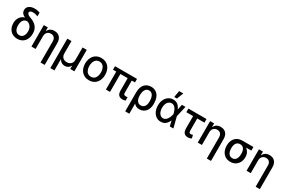

<svg xmlns="http://www.w3.org/2000/svg" viewBox="172 -2400 6300 4228"><g transform="rotate(30 3322.5 -286.0)"><path d="M45.5 -258.5Q45.5 -295.1 56.3 -331.1Q67.1 -367.2 87.5 -397.5Q108 -427.9 137.4 -450.3Q166.9 -472.7 203.8 -481.5L203.5 -484.4Q155.9 -504.6 130.9 -537.8Q105.8 -571 105.8 -617.9Q105.5 -682.5 157.3 -721.6Q209.2 -760.7 299 -760.7Q317.8 -760.7 334.3 -759.2Q350.9 -757.8 366.7 -754.8Q382.5 -751.8 398.3 -747.2Q414.1 -742.5 431.1 -736.2V-642.8Q402 -654.5 368.6 -661.8Q335.2 -669 304 -669Q262.1 -669 240.8 -655Q219.5 -641 219.5 -617.5Q219.5 -600.5 238.3 -579.5Q256.4 -559.3 316.8 -537.3Q373.2 -517.8 414.1 -490.8Q454.9 -463.8 481.4 -429.3Q507.8 -394.9 520.6 -353Q533.4 -311.1 533.4 -261.4V-251.4Q533.4 -197.1 517.2 -149.3Q501.1 -101.6 470.2 -66.2Q439.3 -30.9 394 -10.5Q348.7 9.9 290.5 9.9Q234 9.9 188.6 -9.2Q143.1 -28.4 111.3 -62.7Q79.5 -96.9 62.5 -144.5Q45.5 -192.1 45.5 -248.6ZM290.5 -81.7Q323.2 -81.7 347.3 -95.2Q371.4 -108.7 387.3 -132.1Q403.1 -155.5 410.9 -187Q418.7 -218.4 418.7 -254.3V-263.5Q418.7 -291.9 409.6 -320.3Q400.6 -348.7 383.7 -372.5Q366.8 -396.3 343.2 -413.4Q319.6 -430.4 290.5 -436.1Q257.1 -436.1 232.6 -422.2Q208.1 -408.4 191.9 -384.9Q175.8 -361.5 168 -330.1Q160.2 -298.7 160.2 -263.5V-254.3Q160.2 -218.8 168 -187.3Q175.8 -155.9 191.9 -132.5Q208.1 -109 232.6 -95.3Q257.1 -81.7 290.5 -81.7Z M649.1 0V-545.5H751.1V-456.7H757.8Q767.4 -478.7 782.1 -496.3Q796.9 -513.8 817.1 -526.5Q837.4 -539.1 862.7 -545.8Q888.1 -552.6 918.7 -552.6Q966.3 -552.6 1001.2 -537.3Q1036.2 -522 1059.1 -494.7Q1082 -467.3 1093.2 -429.7Q1104.4 -392 1104.4 -346.9V204.5H998.2V-334.2Q998.2 -364 990.4 -387.4Q982.6 -410.9 967.7 -427Q952.8 -443.2 931.3 -451.9Q909.8 -460.6 882.5 -460.6Q851.9 -460.6 828.1 -450.3Q804.3 -440 788.2 -421.7Q772 -403.4 763.7 -378.4Q755.3 -353.3 755.3 -323.9V0Z M1246.4 -545.5H1352.6V-226.2Q1352.6 -195 1363.1 -169.6Q1373.6 -144.2 1392.2 -126.4Q1410.9 -108.7 1436.8 -99.1Q1462.7 -89.5 1493.6 -89.5Q1524.5 -89.5 1550.2 -99.1Q1576 -108.7 1594.8 -126.6Q1613.6 -144.5 1624.1 -169.7Q1634.6 -195 1634.6 -226.2V-545.5H1740.8V0H1636.4V-79.9H1632.1Q1622.2 -59.7 1607.4 -44Q1592.7 -28.4 1574.8 -17.8Q1556.8 -7.1 1536.2 -1.8Q1515.6 3.6 1493.6 3.6Q1448.9 3.6 1412.5 -17.8Q1376.1 -39.1 1354.8 -79.9H1350.5V202.4H1246.4Z M2113.3 -552.6Q2174.7 -552.6 2222.1 -530.9Q2269.5 -509.2 2301.8 -471.2Q2334.2 -433.2 2350.9 -381.6Q2367.5 -329.9 2367.5 -270.2Q2367.5 -231.9 2360.3 -196Q2353 -160.2 2338.6 -128.9Q2324.2 -97.7 2302.9 -71.9Q2281.6 -46.2 2253.4 -27.7Q2225.1 -9.2 2190.2 0.9Q2155.2 11 2113.3 11Q2052.2 11 2005 -10.7Q1957.7 -32.3 1925.2 -70.1Q1892.8 -108 1875.9 -159.4Q1859 -210.9 1859 -270.2Q1859 -328.1 1875.2 -379.4Q1891.3 -430.8 1923.3 -469.3Q1955.3 -507.8 2002.8 -530.2Q2050.4 -552.6 2113.3 -552.6ZM1966.3 -270.6Q1966.3 -247.5 1969.6 -224.3Q1973 -201 1980.3 -179.7Q1987.6 -158.4 1999.1 -139.7Q2010.7 -121.1 2027.2 -107.4Q2043.7 -93.8 2065.2 -85.9Q2086.6 -78.1 2113.6 -78.1Q2140.6 -78.1 2161.8 -85.8Q2182.9 -93.4 2199.2 -106.9Q2215.6 -120.4 2227.1 -138.7Q2238.6 -157 2246.1 -178.4Q2253.6 -199.9 2256.9 -223.4Q2260.3 -246.8 2260.3 -270.6Q2260.3 -293.7 2256.9 -316.9Q2253.6 -340.2 2246.4 -361.7Q2239.3 -383.2 2227.8 -401.8Q2216.3 -420.5 2199.9 -434.3Q2183.6 -448.2 2162.1 -456Q2140.6 -463.8 2113.6 -463.8Q2087 -463.8 2065.5 -456.1Q2044 -448.5 2027.7 -434.8Q2011.4 -421.2 1999.6 -402.9Q1987.9 -384.6 1980.6 -363.1Q1973.4 -341.6 1969.8 -318Q1966.3 -294.4 1966.3 -270.6Z M2459.2 -545.5H3018.8V-456.3H2937.5V-147Q2937.5 -111.2 2955.6 -99.8Q2973 -88.8 2997.5 -88.8Q3009.6 -88.8 3021.3 -90.9Q3033 -93 3040.1 -94.5V-5.3Q3026.6 -1.4 3007.1 2.7Q2987.6 6.7 2961.6 6.7Q2904.5 6.7 2869 -26.6Q2833.5 -60 2832.7 -141V-456.3H2647.4V0H2542.6V-456.3H2459.2Z M3379.6 -552.6Q3421.9 -552.6 3455.6 -541.5Q3489.3 -530.5 3515.4 -510.7Q3541.5 -490.8 3560.2 -463.4Q3578.8 -436.1 3590.7 -403.4Q3602.6 -370.7 3608.3 -334Q3614 -297.2 3614 -258.5V-248.6Q3614 -191.8 3598.7 -144.2Q3583.5 -96.6 3555 -62.3Q3526.6 -28.1 3486 -9.1Q3445.3 9.9 3394.2 9.9Q3346.2 9.9 3312.3 -7.1Q3278.4 -24.1 3254.3 -55.4L3255.3 203.1H3150.6V-282.7Q3150.6 -349.8 3167.6 -400.4Q3184.7 -451 3215.2 -484.9Q3245.7 -518.8 3287.6 -535.7Q3329.5 -552.6 3379.6 -552.6ZM3253.2 -279.1 3253.6 -236.5Q3254.3 -218.4 3257.5 -200.5Q3260.7 -182.5 3267 -165.5Q3273.4 -148.4 3283.2 -133.2Q3293 -117.9 3306.5 -105.5Q3333.8 -80.3 3381 -80.3Q3416.2 -80.3 3440.3 -95Q3464.5 -109.7 3479.2 -133.5Q3494 -157.3 3500.5 -187.5Q3507.1 -217.7 3507.1 -248.6V-258.5Q3507.1 -279.5 3505 -302.6Q3502.8 -325.6 3497.3 -347.8Q3491.8 -370 3482.6 -390.3Q3473.4 -410.5 3459 -425.6Q3444.6 -440.7 3424.7 -449.8Q3404.8 -458.8 3378.2 -458.8Q3354.4 -458.8 3335.8 -451Q3317.1 -443.2 3303.3 -430Q3289.4 -416.9 3279.8 -399.1Q3270.2 -381.4 3264.4 -361.3Q3258.5 -341.3 3255.9 -320.3Q3253.2 -299.4 3253.2 -279.1Z M3708.8 -272.7Q3708.8 -356.9 3739 -418.3Q3753.9 -449.9 3775 -474.8Q3796.2 -499.6 3822.1 -517Q3848 -534.4 3878.4 -543.5Q3908.7 -552.6 3942.1 -552.6Q4014.2 -552.6 4060 -513.1Q4105.8 -473.7 4130.7 -410.5H4131.7L4160.5 -545.5H4251.1L4188.9 -272.7L4258.2 0H4167.3L4135.7 -133.2H4133.9Q4108 -70 4060.4 -29.1Q4033.7 -6.4 4002.8 2.5Q3971.9 11.4 3937.5 11.4Q3903.1 11.4 3873.4 2Q3843.8 -7.5 3817.8 -25.9Q3792.3 -44 3772 -69.4Q3751.8 -94.8 3737.7 -126.2Q3723.7 -157.7 3716.3 -194.6Q3708.8 -231.5 3708.8 -272.7ZM3945 -79.9Q3969.1 -79.9 3988.8 -88.8Q4008.5 -97.7 4024.3 -112.6Q4040.1 -127.5 4052.4 -146.8Q4064.6 -166.2 4074 -187.5Q4083.5 -208.8 4090.2 -230.5Q4096.9 -252.1 4101.9 -271.3L4102.3 -272.7L4101.9 -274.1Q4096.9 -294 4090.7 -315.5Q4084.5 -337 4076 -358Q4067.5 -378.9 4055.9 -397.9Q4044.4 -416.9 4029.3 -431.1Q4014.2 -445.3 3994.7 -453.8Q3975.1 -462.4 3950.3 -462.4Q3919.7 -462.4 3894.5 -448.3Q3869.3 -434.3 3851.4 -409.1Q3833.5 -383.9 3823.5 -348.9Q3813.6 -313.9 3813.6 -272Q3813.6 -230.8 3823 -195.7Q3832.4 -160.5 3849.8 -134.8Q3867.2 -109 3891.3 -94.5Q3915.5 -79.9 3945 -79.9ZM3927.6 -610.1 3956.3 -777H4061.8L3996.1 -610.1Z M4786.2 -545.5V-453.8H4603V-143.1Q4603 -122.5 4607.6 -110.4Q4612.2 -98.4 4619.7 -92.3Q4627.1 -86.3 4636.4 -84.7Q4645.6 -83.1 4654.8 -83.1Q4669 -83.1 4680.4 -87.4Q4691.8 -91.6 4700.6 -95.9L4720.9 -14.2Q4709.2 -6.7 4697.8 -2Q4686.4 2.8 4675.1 5.5Q4663.7 8.2 4652.2 9.1Q4640.6 9.9 4627.8 9.9Q4596.6 9.9 4572.3 0.9Q4547.9 -8.2 4531.6 -27.2Q4515.3 -46.2 4506.7 -75.8Q4498.2 -105.5 4498.2 -146.3V-453.8H4326V-545.5Z M4877.8 0V-545.5H4979.8V-456.7H4986.5Q4996.1 -478.7 5010.8 -496.3Q5025.6 -513.8 5045.8 -526.5Q5066.1 -539.1 5091.4 -545.8Q5116.8 -552.6 5147.4 -552.6Q5195 -552.6 5229.9 -537.3Q5264.9 -522 5287.8 -494.7Q5310.7 -467.3 5321.9 -429.7Q5333.1 -392 5333.1 -346.9V204.5H5226.9V-334.2Q5226.9 -364 5219.1 -387.4Q5211.3 -410.9 5196.4 -427Q5181.5 -443.2 5160 -451.9Q5138.5 -460.6 5111.2 -460.6Q5080.6 -460.6 5056.8 -450.3Q5033 -440 5016.9 -421.7Q5000.7 -403.4 4992.4 -378.4Q4984 -353.3 4984 -323.9V0Z M5463.4 -269.9Q5463.4 -324.6 5479.6 -371.8Q5495.7 -419 5526.6 -453.8Q5557.5 -488.6 5602.8 -508.5Q5648.1 -528.4 5706.3 -528.4H5988.3V-436.8H5855.8Q5876.8 -421.5 5893.8 -401.3Q5910.9 -381 5922.9 -357.1Q5935 -333.1 5941.4 -305.8Q5947.8 -278.4 5947.8 -248.6V-238.6Q5947.8 -206.3 5940.9 -175.4Q5933.9 -144.5 5920.3 -117Q5906.6 -89.5 5886 -66.1Q5865.4 -42.6 5837.7 -24.9Q5783.7 9.9 5707.7 9.9Q5669 9.9 5636.2 1.2Q5603.3 -7.5 5575.6 -25.6Q5548.7 -43.3 5527.7 -67.6Q5506.7 -92 5492.5 -121.8Q5478.3 -151.6 5470.9 -186.1Q5463.4 -220.5 5463.4 -258.5ZM5707.7 -81.7Q5732.2 -81.7 5750.9 -89Q5769.5 -96.2 5783.4 -109Q5797.2 -121.8 5806.6 -139Q5816.1 -156.2 5821.7 -176Q5827.4 -195.7 5829.9 -216.8Q5832.4 -237.9 5832.4 -258.5V-269.9Q5832.4 -290.1 5829.7 -310.4Q5827.1 -330.6 5821.2 -349.1Q5815.3 -367.5 5805.8 -383.7Q5796.2 -399.9 5782.1 -411.6Q5768.1 -423.3 5749.3 -430Q5730.5 -436.8 5706.3 -436.8Q5671.2 -436.8 5646.8 -422.6Q5622.5 -408.4 5607.4 -384.9Q5592.3 -361.5 5585.6 -331.5Q5578.8 -301.5 5578.8 -269.9V-258.5Q5578.8 -237.9 5581.3 -216.6Q5583.8 -195.3 5589.8 -175.8Q5595.9 -156.2 5605.6 -139Q5615.4 -121.8 5629.6 -109Q5643.8 -96.2 5663.2 -89Q5682.5 -81.7 5707.7 -81.7Z M6119.3 0V-545.5H6221.2V-456.7H6228Q6237.6 -478.7 6252.3 -496.3Q6267 -513.8 6287.3 -526.5Q6307.5 -539.1 6332.9 -545.8Q6358.3 -552.6 6388.8 -552.6Q6436.4 -552.6 6471.4 -537.3Q6506.4 -522 6529.3 -494.7Q6552.2 -467.3 6563.4 -429.7Q6574.6 -392 6574.6 -346.9V204.5H6468.4V-334.2Q6468.4 -364 6460.6 -387.4Q6452.8 -410.9 6437.9 -427Q6422.9 -443.2 6401.5 -451.9Q6380 -460.6 6352.6 -460.6Q6322.1 -460.6 6298.3 -450.3Q6274.5 -440 6258.3 -421.7Q6242.2 -403.4 6233.8 -378.4Q6225.5 -353.3 6225.5 -323.9V0Z"/></g></svg>

Font: Inter P Medium
Style: Regular
Weight: 500
Designer: Rasmus Andersson
Foundry: rsms
Version: Version 3.018;git-588b23468